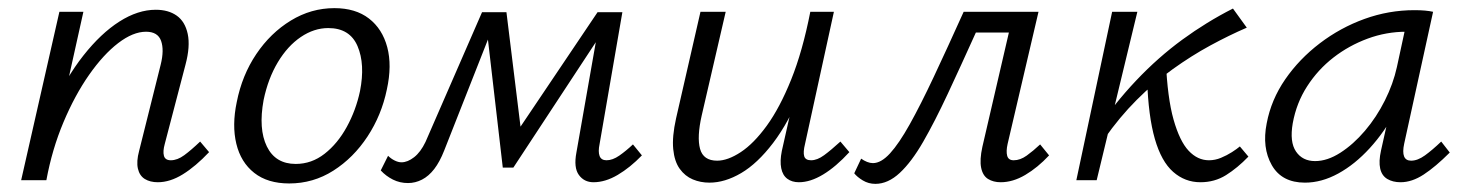

<svg xmlns="http://www.w3.org/2000/svg" viewBox="-20 -443 3609 472"><path d="M368 5Q349 5 336 -3Q323 -11 319 -28.5Q315 -46 322 -72L375 -284Q384 -320 376 -342.5Q368 -365 339 -365Q307 -365 270.5 -337Q234 -309 199 -259Q164 -209 136 -142.5Q108 -76 94 0H49Q72 -97 107 -174.5Q142 -252 185 -306.5Q228 -361 273.5 -390Q319 -419 363 -419Q394 -419 414.5 -404.5Q435 -390 441.5 -359.5Q448 -329 436 -284L385 -89Q380 -71 383 -60Q386 -49 400 -49Q416 -49 433 -61.5Q450 -74 472 -95L494 -69Q461 -34 429.5 -14.5Q398 5 368 5ZM32 0 126 -414H185L93 0Z M691 8Q638 8 605 -18Q572 -44 561 -89.5Q550 -135 562 -192Q575 -258 610 -310Q645 -362 695 -392.5Q745 -423 802 -423Q854 -423 887 -397.5Q920 -372 932 -327Q944 -282 931 -223Q918 -160 883.5 -107.5Q849 -55 799.5 -23.5Q750 8 691 8ZM707 -40Q746 -40 778 -65Q810 -90 832.5 -131Q855 -172 865 -219Q878 -285 859 -329.5Q840 -374 787 -374Q752 -374 719.5 -352Q687 -330 663 -290Q639 -250 628 -197Q615 -126 636 -83Q657 -40 707 -40Z M1439 5Q1416 5 1403 -13Q1390 -31 1397 -68L1452 -381L1480 -393L1242 -31H1216L1176 -376L1193 -413H1225L1263 -104H1241L1449 -413H1510L1454 -89Q1450 -70 1454 -59.5Q1458 -49 1471 -49Q1486 -49 1502.5 -60.5Q1519 -72 1536 -88L1558 -61Q1529 -31 1498.5 -13Q1468 5 1439 5ZM983 7Q963 7 946 -1.5Q929 -10 916 -24L934 -60Q941 -53 950 -48.5Q959 -44 967 -44Q982 -44 998 -56.5Q1014 -69 1026 -94L1165 -413H1206L1072 -73Q1061 -45 1047.5 -27.5Q1034 -10 1017.5 -1.5Q1001 7 983 7Z M1724 6Q1702 6 1683 -2Q1664 -10 1651 -28Q1638 -46 1635 -76.5Q1632 -107 1642 -152L1702 -414H1764L1705 -159Q1693 -106 1701 -77Q1709 -48 1743 -48Q1769 -48 1801 -69Q1833 -90 1865 -134Q1897 -178 1925 -247.5Q1953 -317 1972 -414H2009Q1985 -302 1952 -222Q1919 -142 1880.5 -91.5Q1842 -41 1802 -17.5Q1762 6 1724 6ZM1944 5Q1927 5 1915.5 -3.5Q1904 -12 1900.5 -29.5Q1897 -47 1902 -72L1979 -414H2030L1959 -89Q1954 -69 1957 -59Q1960 -49 1974 -49Q1989 -49 2006 -61.5Q2023 -74 2046 -95L2068 -69Q2035 -33 2003.5 -14Q1972 5 1944 5Z M2132 9Q2115 9 2101 0.5Q2087 -8 2080 -17L2097 -53Q2104 -48 2111.5 -45Q2119 -42 2126 -42Q2146 -42 2168 -66Q2190 -90 2216.5 -137.5Q2243 -185 2275.5 -254Q2308 -323 2349 -414H2498L2487 -363H2379Q2342 -281 2310 -212.5Q2278 -144 2249.5 -94.5Q2221 -45 2192 -18Q2163 9 2132 9ZM2440 5Q2422 5 2409 -3Q2396 -11 2392 -30.5Q2388 -50 2395 -82L2472 -414H2533L2457 -89Q2453 -71 2456 -60Q2459 -49 2472 -49Q2488 -49 2504 -60.5Q2520 -72 2537 -88L2559 -61Q2531 -31 2500.5 -13Q2470 5 2440 5Z M2695 -102 2671 -117Q2719 -188 2773 -245Q2827 -302 2886.5 -345.5Q2946 -389 3011 -422L3045 -375Q3001 -356 2955 -331Q2909 -306 2863 -273Q2817 -240 2774.5 -197.5Q2732 -155 2695 -102ZM2626 0 2714 -414H2776L2676 0ZM2931 5Q2893 5 2864 -20.5Q2835 -46 2819 -101.5Q2803 -157 2800 -247L2846 -293Q2850 -202 2865 -149Q2880 -96 2902 -72.5Q2924 -49 2952 -49Q2967 -49 2981.5 -55Q2996 -61 3008.5 -69Q3021 -77 3028 -83L3049 -58Q3022 -30 2994 -12.5Q2966 5 2931 5Z M3188 6Q3131 6 3106.5 -37Q3082 -80 3094 -140Q3105 -198 3139.5 -248Q3174 -298 3224.5 -336.5Q3275 -375 3334.5 -396.5Q3394 -418 3457 -418Q3472 -418 3483 -417Q3494 -416 3503 -414L3432 -90Q3423 -48 3449 -48Q3465 -48 3483 -61Q3501 -74 3523 -95L3544 -68Q3509 -33 3480 -14Q3451 5 3423 5Q3404 5 3390.5 -3Q3377 -11 3373 -28.5Q3369 -46 3375 -73L3413 -243L3450 -277Q3438 -221 3411 -170Q3384 -119 3347.5 -79Q3311 -39 3270 -16.5Q3229 6 3188 6ZM3213 -47Q3243 -47 3275 -67.5Q3307 -88 3335.5 -121.5Q3364 -155 3384.5 -196Q3405 -237 3414 -278L3438 -389L3471 -362Q3464 -364 3455 -364.5Q3446 -365 3437 -365Q3388 -365 3342 -348Q3296 -331 3258 -301.5Q3220 -272 3193.5 -231Q3167 -190 3158 -140Q3150 -94 3166 -70.5Q3182 -47 3213 -47Z"/></svg>

Font: Ysabeau Infant
Style: Italic
Weight: 400
Italic angle: -12°
Designer: Christian Thalmann (Catharsis Fonts)
Version: Version 2.001;gftools[0.9.30]; featfreeze: ss01,ss02,lnum